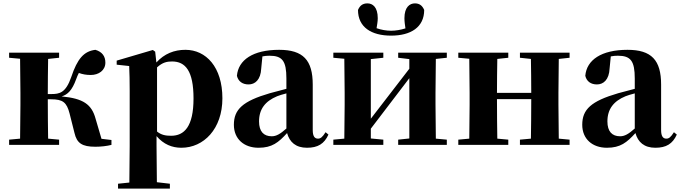

<svg xmlns="http://www.w3.org/2000/svg" viewBox="-20 -858 4028 1137"><path d="M581 -36 546 -155C523 -240 473 -275 345 -287C381 -298 407 -323 431 -389C436 -403 441 -415 447 -426C469 -418 490 -414 518 -414C564 -414 604 -441 604 -487C604 -525 585 -551 545 -563C477 -555 438 -510 402 -402C369 -307 332 -301 283 -301H263C263 -367 264 -452 265 -509L330 -516V-546H34V-516L99 -510C100 -451 101 -364 101 -308V-238C101 -182 100 -95 99 -37L34 -31V0H330V-31L265 -37C264 -95 263 -185 263 -270H283C352 -270 375 -252 392 -186L421 -71C435 -10 466 11 545 11C577 11 613 7 640 0V-29Z M910 -459C943 -489 969 -494 999 -494C1078 -494 1126 -438 1126 -275C1126 -108 1071 -54 993 -54C960 -54 935 -59 910 -79ZM899 -552 885 -562 671 -499V-475L745 -467C747 -419 748 -385 748 -320V7C748 68 747 144 746 223L679 230V259H986V230L909 221C908 143 907 67 907 7V-52C949 -3 999 17 1054 17C1186 17 1297 -94 1297 -276C1297 -461 1200 -563 1078 -563C1012 -563 953 -540 906 -488Z M1676 -97C1639 -64 1616 -51 1589 -51C1542 -51 1514 -79 1514 -139C1514 -212 1551 -259 1621 -288C1633 -293 1653 -299 1676 -305ZM1462 -504 1478 -510ZM1908 -75C1889 -45 1878 -37 1863 -37C1844 -37 1832 -50 1832 -88V-357C1832 -502 1775 -563 1633 -563C1478 -563 1391 -503 1383 -409C1391 -376 1416 -358 1452 -358C1490 -358 1524 -385 1527 -453L1534 -524C1549 -527 1562 -528 1576 -528C1652 -528 1676 -497 1676 -393V-332C1641 -323 1606 -314 1578 -306C1417 -259 1365 -210 1365 -119C1365 -35 1425 17 1511 17C1591 17 1629 -14 1680 -70C1695 -16 1732 17 1798 17C1862 17 1900 -6 1925 -61Z M2296 -647C2413 -647 2492 -697 2492 -799C2481 -825 2464 -838 2437 -838C2407 -838 2375 -817 2375 -750C2375 -730 2378 -711 2381 -690C2353 -681 2323 -676 2296 -676C2269 -676 2238 -681 2210 -691C2213 -711 2217 -730 2217 -750C2217 -817 2186 -838 2156 -838C2128 -838 2111 -825 2100 -799C2100 -697 2179 -647 2296 -647ZM2626 -516V-546H2338V-516L2404 -508V-451L2176 -155V-508L2250 -516V-546H1954V-516L2019 -510C2020 -451 2021 -364 2021 -308V-238C2021 -182 2020 -95 2019 -37L1954 -31V0H2250V-31L2176 -38V-96L2404 -395V-38L2338 -31V0H2626V-31L2561 -37C2560 -95 2559 -182 2559 -238V-308C2559 -364 2560 -451 2561 -509Z M3353 -516V-546H3059V-516L3124 -509C3125 -454 3126 -371 3126 -308H2923C2923 -371 2924 -454 2925 -509L2990 -516V-546H2694V-516L2759 -510C2760 -451 2761 -364 2761 -308V-238C2761 -182 2760 -95 2759 -37L2694 -31V0H2990V-31L2925 -37C2924 -95 2923 -186 2923 -271H3126C3126 -186 3125 -95 3124 -37L3059 -31V0H3353V-31L3289 -37C3288 -95 3287 -182 3287 -238V-308C3287 -364 3288 -451 3289 -509Z M3739 -97C3702 -64 3679 -51 3652 -51C3605 -51 3577 -79 3577 -139C3577 -212 3614 -259 3684 -288C3696 -293 3716 -299 3739 -305ZM3525 -504 3541 -510ZM3971 -75C3952 -45 3941 -37 3926 -37C3907 -37 3895 -50 3895 -88V-357C3895 -502 3838 -563 3696 -563C3541 -563 3454 -503 3446 -409C3454 -376 3479 -358 3515 -358C3553 -358 3587 -385 3590 -453L3597 -524C3612 -527 3625 -528 3639 -528C3715 -528 3739 -497 3739 -393V-332C3704 -323 3669 -314 3641 -306C3480 -259 3428 -210 3428 -119C3428 -35 3488 17 3574 17C3654 17 3692 -14 3743 -70C3758 -16 3795 17 3861 17C3925 17 3963 -6 3988 -61Z"/></svg>

Font: Noto Serif TC Black
Style: Regular
Weight: 900
Version: Version 1.001;PS 1.001;hotconv 16.6.54;makeotf.lib2.5.65590